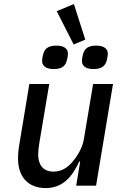

<svg xmlns="http://www.w3.org/2000/svg" viewBox="-20 -942 640 974"><path d="M366.5 0H467.3L553.3 -516H452.4L405.5 -236.2C396.7 -182.9 362.9 -139.6 350.5 -124.3C323.5 -91.6 292.3 -71.4 251.1 -71.4C197.4 -71.4 173.7 -108 173.7 -157.7C173.7 -173.3 175.8 -193.5 179.3 -215.2L229.8 -516H128.9L79.2 -216.3C73.5 -185 71.4 -159.8 71.4 -137.1C71.4 -47.6 120.7 12.1 211.6 12.1C294.4 12.1 343.8 -39.8 382.1 -122.5H386.7ZM193.5 -633.5C193.5 -610.8 208.8 -591.6 252.8 -591.6C297.9 -591.6 313.9 -610.8 320.3 -639.9C322.8 -650.6 324.6 -661.6 324.6 -668.7C324.6 -691.8 309.7 -710.6 265.6 -710.6C220.5 -710.6 204.5 -691.8 197.8 -662.3C195.3 -651.6 193.5 -640.6 193.5 -633.5ZM267.8 -885.3 353.7 -716.3 412.6 -741.1 354.8 -921.5ZM395.6 -633.5C395.6 -610.8 410.9 -591.6 454.5 -591.6C499.6 -591.6 516 -610.8 522.7 -639.9C524.9 -650.6 527 -661.6 527 -668.7C527 -691.8 511.4 -710.6 467.3 -710.6C422.6 -710.6 406.6 -691.8 399.9 -662.3C397.7 -651.6 395.6 -640.6 395.6 -633.5Z"/></svg>

Font: Margiela Mono Italic Medium It
Style: Regular
Weight: 500
Designer: Mike Abbink, Paul van der Laan, Pieter van Rosmalen
Foundry: Bold Monday
Version: Version 2.003 2021